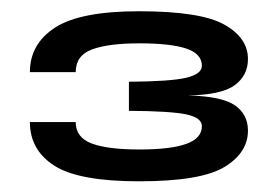

<svg xmlns="http://www.w3.org/2000/svg" viewBox="-20 -702 510 350"><path d="M233.5 -371.5Q123.5 -371.5 79 -400Q34.5 -428.5 34.5 -479.5H118Q118 -451.5 147 -440.5Q176 -429.5 234 -429.5Q291.5 -429.5 319.8 -439.8Q348 -450 348 -472Q348 -487.5 319.5 -493.5Q291 -499.5 215 -500V-553Q290.5 -553.5 319.2 -560.2Q348 -567 348 -582Q348 -604 319.5 -613.5Q291 -623 234 -623Q178 -623 148 -612Q118 -601 118 -570.5H34.5Q34.5 -622 80.5 -651.8Q126.5 -681.5 233.5 -681.5Q345.5 -681.5 388.8 -657.2Q432 -633 432 -594.5Q432 -564.5 408 -546.8Q384 -529 322.5 -528Q384.5 -526.5 408.2 -510Q432 -493.5 432 -464Q432 -423.5 389 -397.5Q346 -371.5 233.5 -371.5Z"/></svg>

Font: Anybody ExtraExpanded Regular
Style: Bold
Weight: 700
Width: 8
Designer: Tyler Finck
Foundry: Etcetera Type Company
Version: Version 1.010; ttfautohint (v1.8.3) -l 8 -r 50 -G 200 -x 14 